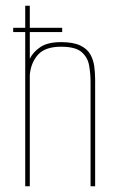

<svg xmlns="http://www.w3.org/2000/svg" viewBox="-20 -650 413 670"><path d="M68 0V-630H84V-445Q95 -468 120.5 -485.5Q146 -503 193 -503Q235 -503 259.5 -491.5Q284 -480 295 -460.5Q306 -441 309 -418Q312 -395 312 -372V0H296V-363Q296 -393 291 -421.5Q286 -450 264.5 -468.5Q243 -487 193 -487Q138 -487 113 -459.5Q88 -432 84 -389V0ZM26 -538V-553H197V-538Z"/></svg>

Font: Alumni Sans Pinstripe
Style: Regular
Weight: 400
Designer: Robert E. Leuschke
Foundry: Robert E. Leuschke
Version: Version 1.010; ttfautohint (v1.8.4.7-5d5b)